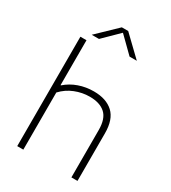

<svg xmlns="http://www.w3.org/2000/svg" viewBox="-233 -1110 1095 1228"><g transform="rotate(30 314.0 -496.0)"><path d="M96 -808H141V-476.5H144Q184.5 -512 236.5 -530.2Q288.5 -548.5 346.5 -548.5Q438.5 -548.5 489.8 -501Q541 -453.5 541 -351V0H496V-349.5Q496 -433 455.8 -469.5Q415.5 -506 341 -506Q285.5 -506 232.8 -485Q180 -464 141 -422V0H96ZM485.5 -855H432L319 -966L206 -855H152.5L295.5 -992.5H342.5Z"/></g></svg>

Font: Encode Sans Expanded ExtraLight
Style: Regular
Weight: 275
Width: 7
Designer: Multiple Designers
Foundry: Impallari Type
Version: Version 2.000